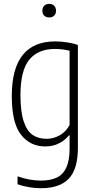

<svg xmlns="http://www.w3.org/2000/svg" viewBox="-20 -768 503 1018"><path d="M73 208.5V167Q137.5 189.5 196.5 189.5Q248.5 189.5 281.8 173.2Q315 157 332 119.5Q349 82 349 19.5V-50.5H345.5Q326 -25 293.2 -8.2Q260.5 8.5 220 8.5Q140.5 8.5 91.5 -53.5Q42.5 -115.5 42.5 -259.5Q42.5 -548.5 273.5 -548.5Q303.5 -548.5 337 -543.2Q370.5 -538 393 -529.5V15.5Q393 129 344.5 179.5Q296 230 197.5 230Q166.5 230 132.8 224.2Q99 218.5 73 208.5ZM349 -105.5V-499Q334 -503 312.5 -505.8Q291 -508.5 272.5 -508.5Q181 -508.5 134.8 -451Q88.5 -393.5 88.5 -264Q88.5 -174 106.2 -122.8Q124 -71.5 154.2 -51.8Q184.5 -32 227 -32Q264 -32 297.5 -51.2Q331 -70.5 349 -105.5ZM204.5 -711Q204.5 -727.5 214.5 -737.5Q224.5 -747.5 241 -747.5Q257.5 -747.5 267.2 -737.5Q277 -727.5 277 -711Q277 -694.5 267.2 -685Q257.5 -675.5 241 -675.5Q224.5 -675.5 214.5 -685Q204.5 -694.5 204.5 -711Z"/></svg>

Font: Encode Sans Condensed ExLight
Style: Regular
Weight: 275
Width: 3
Designer: Multiple Designers
Foundry: Impallari Type
Version: Version 2.000